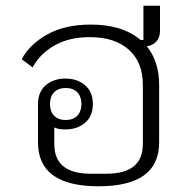

<svg xmlns="http://www.w3.org/2000/svg" viewBox="-20 -640 674 672"><path d="M540 -532Q540 -509 527.5 -495Q515 -481 494 -478Q537 -424 537 -343V-142Q537 -64 483.5 -26Q430 12 325 12Q220 12 166.5 -26Q113 -64 113 -142V-276Q113 -318 140 -341.5Q167 -365 209 -365Q251 -365 278 -341.5Q305 -318 305 -276Q305 -234 278 -210.5Q251 -187 209 -187Q198 -187 188 -188.5Q178 -190 170 -194V-136Q170 -32 297 -32H353Q480 -32 480 -136V-343Q480 -422 431 -466Q382 -510 294 -510Q222 -510 171 -481Q120 -452 94 -404L56 -433Q84 -485 145.5 -519.5Q207 -554 298 -554Q409 -554 472 -500H482V-620H540ZM210 -220Q236 -220 250.5 -235Q265 -250 265 -276Q265 -302 250.5 -317Q236 -332 210 -332Q184 -332 169.5 -317Q155 -302 155 -276Q155 -250 169.5 -235Q184 -220 210 -220Z"/></svg>

Font: IBM Plex Sans Thai Looped Light
Style: Regular
Weight: 300
Designer: Mike Abbink, Paul van der Laan, Pieter van Rosmalen, Ben Mitchell, Mark Frömberg
Foundry: Bold Monday
Version: Version 1.1